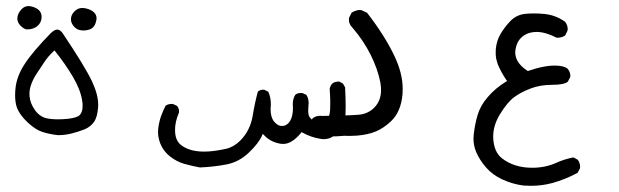

<svg xmlns="http://www.w3.org/2000/svg" viewBox="-20 -285 2040 633"><path d="M147.5 -175.8Q87.4 -114.3 61.5 -74.2Q35.6 -34.7 31.2 4.9Q29.8 17.6 29.8 28.8Q29.8 52.2 35.6 69.3Q44.9 94.2 71.5 118.9Q98.1 143.6 121.1 150.4Q144.5 157.7 170.9 160.6Q193.8 160.6 215.3 155.3Q236.8 149.9 258.3 141.6Q278.3 133.3 289.8 117.2Q301.3 101.1 303.7 65.9Q303.7 63 303.7 59.6Q303.7 26.9 283.2 -17.1Q259.8 -66.4 186 -176.3Q177.7 -187.5 168.7 -187.5Q159.7 -187.5 147.5 -175.8ZM188.5 107.9Q178.7 108.4 170.9 108.4Q147.5 108.4 131.8 104.5Q109.4 98.6 94.5 76.9Q79.6 55.2 77.6 33.7Q77.1 29.3 77.1 23.9Q77.1 7.8 84 -9.8Q90.8 -27.3 102.5 -44.7Q114.3 -62 125 -78.6Q137.2 -97.7 156.2 -115.7L159.7 -118.7Q195.8 -73.7 220.7 -31.2Q245.6 11.2 251 47.4Q252.4 56.6 252.4 64Q252.4 87.9 238.8 97.7Q224.1 106 188.5 107.9ZM247.6 -185.1Q251.5 -184.6 253.7 -184.6Q255.9 -184.6 258.1 -184.6Q260.3 -184.6 263.7 -185.1Q267.1 -185.5 270.5 -186.5Q280.3 -188.5 287.1 -195.3Q293.9 -202.1 296.9 -215.3Q298.3 -220.2 298.3 -224.6Q298.3 -236.3 290 -244.1Q280.3 -253.9 260.7 -257.8Q255.9 -258.8 251.5 -258.8Q236.8 -258.8 225.6 -247.6Q213.9 -235.8 213.9 -221.7Q213.9 -207.5 225.6 -195.8Q235.4 -186 247.6 -185.1ZM117.2 -230Q117.2 -242.2 108.4 -251.5Q98.6 -260.7 81.5 -264.2Q78.1 -265.1 74.2 -265.1Q61.5 -265.1 51.3 -254.9Q37.1 -239.7 37.1 -223.6Q37.1 -210.9 48.3 -199.7Q59.1 -189 68.4 -188Q92.3 -188 106 -201.7Q114.7 -210.4 116.7 -223.1Q117.2 -226.6 117.2 -230Z M872.1 75.7 873 59.1Q873 36.1 864.7 17.6L852.1 11.2Q850.1 10.7 848.1 10.7Q837.4 10.7 830.1 17.1Q819.8 55.2 813 97.2Q804.7 145.5 772.5 178.2Q751 199.7 725.1 205.6Q694.8 212.4 667 214.4Q659.7 214.8 652.8 214.8Q602.1 214.8 574.2 190.9Q557.1 175.8 557.1 143.1Q557.1 116.2 569.8 86.9Q570.3 84.5 570.3 82.5Q570.3 71.8 563.5 64L550.8 58.1Q548.3 57.6 545.9 57.6Q534.7 57.6 525.9 63.5Q517.6 79.6 511 97.9Q504.4 116.2 501.5 140.1Q501 145 501 150.4Q501 168.9 508.8 189Q519 213.9 540.8 231Q562.5 248 587.4 255.1Q612.3 262.2 639.2 267.1Q685.1 265.1 726.8 257.1Q768.6 249 800.8 217.8Q833 187 843.8 162.1L846.2 156.2Q852.1 162.6 853.5 163.6Q873.5 183.6 905.3 189Q909.7 189.5 914.1 189.5Q942.4 189.5 972.2 153.3L974.6 150.4L977.5 152.3Q1004.4 167.5 1037.1 172.9Q1042.5 173.8 1045.7 173.8Q1048.8 173.8 1051.3 173.6Q1053.7 173.3 1056.9 172.9Q1060.1 172.4 1063 171.6Q1065.9 170.9 1068.8 169.7Q1071.8 168.5 1074.7 166.7Q1077.6 165 1080.1 163.1Q1086.9 158.7 1092.8 152.3Q1117.7 126 1119.1 91.3Q1119.6 79.1 1119.6 65.4Q1119.6 37.6 1117.7 2.9L1110.8 -9.3L1098.6 -16.1Q1097.2 -16.1 1096.2 -16.1Q1083.5 -16.1 1075.2 -9.3Q1068.8 -2 1066.9 7.8Q1068.8 34.7 1068.8 50.5Q1068.8 66.4 1068.4 75.7Q1066.9 106 1051.8 115.7Q1043.9 120.6 1035.6 120.6Q1027.3 120.6 1019 116.2Q1002.4 107.4 998 95.7Q996.1 88.9 996.1 80.1Q996.1 71.3 996.8 64.7Q997.6 58.1 997.6 55.2Q997.6 52.2 997.1 47.9Q996.1 37.6 990.2 27.8L977.5 22Q974.6 21.5 972.2 21.5Q960.9 21.5 953.6 27.3Q945.3 40.5 945.3 57.6L945.8 71.8Q945.8 89.4 940.9 104Q934.1 123.5 917.5 129.4Q913.1 130.4 909.2 130.4Q896 130.4 884 116.2Q872.1 102.1 872.1 75.7Z M1116.2 162.6Q1124 163.1 1129.4 163.1Q1134.8 163.1 1141.1 162.8Q1147.5 162.6 1157.7 162.1Q1194.3 158.7 1217.8 148.9Q1244.1 138.2 1268.6 115.2Q1302.2 84 1307.1 24.9Q1307.6 17.1 1307.6 7.3Q1307.6 -43 1280.3 -100.6Q1248.5 -167.5 1190.4 -242.7L1171.9 -251.5Q1168.9 -252 1166.7 -252Q1164.6 -252 1161.4 -251.7Q1158.2 -251.5 1154.3 -250Q1146 -248 1139.2 -243.2L1130.4 -225.6Q1130.4 -223.6 1130.4 -221.2Q1130.4 -218.8 1130.6 -215.3Q1130.9 -211.9 1132.8 -207.5Q1135.7 -199.7 1143.1 -192.4Q1178.7 -150.9 1201.9 -104.5Q1225.1 -58.1 1233.9 -13.7Q1236.3 0 1236.3 12.2Q1236.3 47.4 1213.4 70.3Q1192.9 90.8 1162.1 93.3Q1126 96.2 1042 97.2L1036.1 96.7Q1020.5 96.7 1010.3 105.5L1001.5 123Q1001 126 1001 130.6Q1001 135.3 1002.9 142.6Q1004.9 149.9 1009.8 156.7Q1025.9 165 1066.4 165Q1087.9 165 1116.2 162.6Z M1842.8 -213.4Q1812.5 -234.9 1776.4 -238.8Q1758.3 -240.7 1741.7 -240.7Q1725.1 -240.7 1710.9 -239.3Q1681.6 -235.8 1661.9 -214.8Q1642.1 -193.8 1629.9 -172.4Q1617.7 -151.9 1614.7 -124.5Q1614.3 -118.2 1614.3 -113.8Q1614.3 -109.4 1614.3 -106Q1614.3 -102.5 1615 -98.1Q1615.7 -93.8 1616.2 -89.8Q1618.2 -81.5 1621.1 -73.2Q1630.9 -48.8 1648.9 -22L1651.9 -18.1L1647.9 -15.6Q1612.3 6.3 1587.9 35.2Q1563.5 63.5 1554.4 94.7Q1545.4 126 1542 157.2Q1541 164.6 1541 171.4Q1541 194.3 1549.3 214.8Q1560.5 241.7 1582 266.6Q1603.5 291.5 1636.2 306.6Q1668.9 321.8 1705.6 326.7Q1717.8 327.6 1730 327.6Q1767.1 327.6 1800.8 318.4Q1844.2 306.6 1884.3 284.7L1892.1 270Q1892.6 268.1 1892.6 265.6Q1892.6 252 1884.8 241.7L1870.6 233.9Q1840.3 239.7 1813.5 252Q1777.3 268.1 1734.9 268.1Q1674.8 268.1 1634.8 236.8Q1609.9 217.3 1606.4 175.3Q1606 169.9 1606 165Q1606 128.4 1627.9 92.3Q1652.8 51.8 1674.8 35.6Q1696.3 19.5 1728 7.3Q1759.8 -5.4 1801.3 -5.4Q1839.4 -5.4 1852.1 -15.6L1859.9 -30.8Q1860.4 -32.7 1860.4 -34.2Q1860.4 -48.8 1850.6 -59.1Q1837.4 -68.8 1808.6 -68.8Q1781.2 -68.8 1746.6 -59.1Q1734.4 -55.7 1720.2 -50.8Q1707 -59.1 1699.2 -67.4Q1678.7 -87.9 1678.7 -112.3Q1678.7 -117.7 1679.7 -122.6Q1686.5 -163.6 1724.6 -176.3Q1735.8 -179.7 1749 -179.7Q1778.3 -179.7 1815.4 -160.6Q1816.9 -160.6 1817.9 -160.6Q1832 -160.6 1843.3 -168L1851.1 -184.1Q1851.6 -186 1851.6 -190.4Q1851.6 -194.8 1849.6 -201.2Q1847.7 -207.5 1842.8 -213.4Z"/></svg>

Font: Bakudai
Style: Light
Weight: 300
Version: Version 1.48